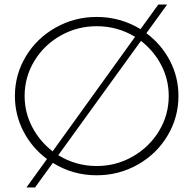

<svg xmlns="http://www.w3.org/2000/svg" viewBox="-20 -775 856 850"><path d="M770 -350Q770 -255 721.5 -174Q673 -93 589.5 -46Q506 1 408 1Q302 1 214 -54L135 55H97L188 -71Q122 -120 84 -193Q46 -266 46 -350Q46 -445 94.5 -525.5Q143 -606 226.5 -653Q310 -700 408 -700Q513 -700 602 -646L681 -755H720L628 -628Q694 -579 732 -506.5Q770 -434 770 -350ZM213 -105 578 -612Q500 -659 408 -659Q322 -659 248.5 -617.5Q175 -576 132 -505Q89 -434 89 -350Q89 -277 122.5 -213Q156 -149 213 -105ZM727 -350Q727 -423 694 -486.5Q661 -550 604 -594L238 -88Q316 -40 408 -40Q494 -40 567.5 -82Q641 -124 684 -195Q727 -266 727 -350Z"/></svg>

Font: TypoPRO Montserrat Alternates
Style: Regular
Weight: 275
Designer: Julieta Ulanovsky
Foundry: Julieta Ulanovsky
Version: Version 6.001